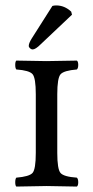

<svg xmlns="http://www.w3.org/2000/svg" viewBox="-20 -685 343 707"><path d="M190.9 -337.9V-122.1Q190.9 -62 202.9 -48.1Q214.8 -34.2 263.2 -30.8Q268.1 -25.9 268.1 -13.9Q268.1 -2 263.2 2Q177.2 0 151.9 0Q124 0 40 2Q36.1 -2 36.1 -13.9Q36.1 -25.9 40 -30.8Q87.9 -34.7 99.9 -48.3Q111.8 -62 111.8 -122.1V-337.9Q111.8 -397.9 99.9 -411.9Q87.9 -425.8 40 -429.2Q36.1 -434.1 36.1 -446Q36.1 -458 40 -461.9Q126 -460 150.9 -460Q178.7 -460 263.2 -461.9Q268.1 -458 268.1 -446Q268.1 -434.1 263.2 -429.2Q215.3 -425.3 203.1 -411.6Q190.9 -397.9 190.9 -337.9ZM172.9 -663.1Q178.7 -665 187 -665Q217.8 -665 242.2 -642.1L245.1 -630.9L129.9 -522Q110.8 -502.9 100.1 -502.9Q95.2 -502.9 90.6 -507.1Q85.9 -511.2 85.9 -516.1Q85.9 -525.9 97.2 -543.9Z"/></svg>

Font: Linux Libertine Capitals
Style: Small Caps
Weight: 400
Designer: Philipp H. Poll
Foundry: Philipp H. Poll
Version: Version 5.1.3